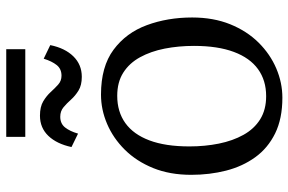

<svg xmlns="http://www.w3.org/2000/svg" viewBox="-174 -740 924 615"><g transform="rotate(-90 287.5 -432.0)"><path d="M35.5 -281Q35.5 -349.5 57.2 -403Q79 -456.5 116 -493.8Q153 -531 198.8 -550.5Q244.5 -570 292.5 -570Q382 -570 436.2 -529.8Q490.5 -489.5 515 -423Q539.5 -356.5 539.5 -278Q539.5 -210 517.8 -156.2Q496 -102.5 459 -65.2Q422 -28 376.2 -8.5Q330.5 11 282.5 11Q215.5 11 168.2 -12.2Q121 -35.5 91.8 -76Q62.5 -116.5 49 -169.2Q35.5 -222 35.5 -281ZM287.5 -41Q338 -41 374 -67Q410 -93 429.2 -144.5Q448.5 -196 448.5 -272Q448.5 -321.5 439.8 -366Q431 -410.5 412.2 -444.8Q393.5 -479 363 -498.5Q332.5 -518 288.5 -518Q237.5 -518 201.2 -492Q165 -466 145.8 -414.8Q126.5 -363.5 126.5 -287Q126.5 -237 135.5 -192.5Q144.5 -148 163.5 -113.8Q182.5 -79.5 213.2 -60.2Q244 -41 287.5 -41ZM124.5 -664.5Q134.5 -711.5 160.2 -738.5Q186 -765.5 225 -765.5Q253.5 -765.5 271 -755Q288.5 -744.5 300.8 -731Q313 -717.5 324.8 -707Q336.5 -696.5 353 -696.5Q375 -696.5 387.2 -712Q399.5 -727.5 407.5 -753.5L451 -732.5Q441.5 -685.5 415 -658.5Q388.5 -631.5 349.5 -631.5Q322.5 -631.5 305.5 -642Q288.5 -652.5 276.5 -666Q264.5 -679.5 252 -690Q239.5 -700.5 221.5 -700.5Q199.5 -700.5 187.2 -685Q175 -669.5 167.5 -643.5ZM438 -873.5V-812.5H157V-873.5Z"/></g></svg>

Font: Merriweather Light
Style: Regular
Weight: 300
Version: Version 2.100